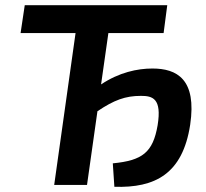

<svg xmlns="http://www.w3.org/2000/svg" viewBox="-20 -710 792 737"><path d="M565 -447C507 -447 437 -432 368 -386L396 -583H608L622 -690H75L59 -583H270L188 0H314L354 -283C418 -326 461 -342 521 -342C565 -342 602 -333 585 -229C567 -125 527 -94 413 -83L419 7C575 12 681 -42 710 -231C736 -406 659 -447 565 -447Z"/></svg>

Font: Exo 2 Semi Bold
Style: Italic
Weight: 600
Italic angle: -8°
Designer: Natanael Gama
Version: Version 1.001;PS 001.001;hotconv 1.0.88;makeotf.lib2.5.64775